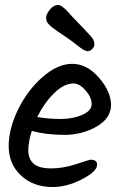

<svg xmlns="http://www.w3.org/2000/svg" viewBox="-20 -768 478 773"><path d="M108 -241Q94 -197 94 -162.5Q94 -128 115.5 -109Q137 -90 186 -90Q235 -90 287.5 -107.5Q340 -125 345 -125Q371 -125 371 -105Q371 -78 310.5 -46.5Q250 -15 192 -15Q114 -15 64.5 -61.5Q15 -108 15 -179Q15 -250 53 -327.5Q91 -405 151.5 -458Q212 -511 271 -511Q330 -511 378.5 -455Q427 -399 427 -345.5Q427 -292 369 -258.5Q311 -225 238.5 -225Q166 -225 108 -241ZM276 -432Q238 -432 198.5 -393.5Q159 -355 130 -297Q175 -289 224 -289Q273 -289 311 -305.5Q349 -322 349 -349Q349 -376 324.5 -404Q300 -432 276 -432ZM214 -748Q228 -748 252 -722Q258 -715 269.5 -702.5Q281 -690 316 -654Q351 -618 355.5 -608.5Q360 -599 360 -589.5Q360 -580 351.5 -571Q343 -562 334 -562Q325 -562 314.5 -568.5Q304 -575 284.5 -590.5Q265 -606 253.5 -613.5Q242 -621 230 -629.5Q218 -638 211 -642.5Q204 -647 195.5 -653.5Q187 -660 182.5 -664Q178 -668 174 -673Q170 -678 168 -682.5Q166 -687 166 -699Q166 -711 181 -729.5Q196 -748 214 -748Z"/></svg>

Font: Kalam
Style: Regular
Weight: 400
Designer: Lipi Raval (Devanagari and Latin), Jonny Pinhorn (Latin)
Foundry: Indian Type Foundry
Version: Version 2.001;PS 1.0;hotconv 1.0.79;makeotf.lib2.5.61930; tt